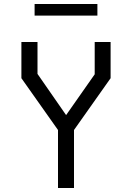

<svg xmlns="http://www.w3.org/2000/svg" viewBox="-20 -940 660 960"><path d="M270 -290V0H350V-290L533 -549V-730H453.5V-568.5L310.5 -364.5L167.5 -570.5V-730H87V-549ZM153 -862H467V-920H153Z"/></svg>

Font: Monaspace Krypton Light
Style: Regular
Weight: 300
Designer: Riley Cran & the Lettermatic Team
Foundry: Lettermatic
Version: Version 1.101 (Monaspace Krypton)